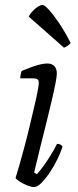

<svg xmlns="http://www.w3.org/2000/svg" viewBox="-20 -757 314 777"><path d="M117 0Q107 0 90.5 -6.5Q74 -13 60 -22Q46 -31 43 -37Q49 -55 58 -87Q67 -119 78 -159.5Q89 -200 99 -242.5Q109 -285 118 -322.5Q127 -360 132 -386.5Q137 -413 137 -422Q137 -433 131 -436.5Q125 -440 114 -440H62Q62 -448 64 -457Q66 -466 68 -470Q85 -477 103.5 -484Q122 -491 139.5 -495.5Q157 -500 171 -500Q190 -500 200 -489.5Q210 -479 210 -459Q210 -448 204.5 -419.5Q199 -391 189.5 -350.5Q180 -310 168 -261.5Q156 -213 143 -161.5Q130 -110 118 -59L129 -52Q139 -62 154.5 -83Q170 -104 185.5 -129.5Q201 -155 211 -175Q219 -175 225 -171.5Q231 -168 233 -164Q227 -143 213.5 -115Q200 -87 182.5 -60.5Q165 -34 148 -17Q131 0 117 0ZM239 -564 96 -690Q102 -701 112 -712Q122 -723 133.5 -730Q145 -737 152 -737Q160 -737 177.5 -718Q195 -699 218.5 -664.5Q242 -630 266 -583Q262 -578 254.5 -572.5Q247 -567 239 -564Z"/></svg>

Font: Texturina Medium 12pt Thin
Style: Italic
Weight: 250
Italic angle: -11°
Version: Version 1.002